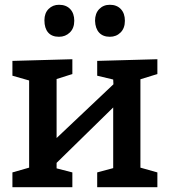

<svg xmlns="http://www.w3.org/2000/svg" viewBox="-20 -784 710 804"><path d="M639 -536V-474L568 -452V-82L639 -62V0H387V-62L454 -80V-334L217 -102V-79L283 -62V0H32V-62L102 -82V-447L32 -467V-529L283 -536V-474L217 -453V-206L455 -431L454 -451L387 -467V-529ZM166 -699Q166 -729 183.5 -746.5Q201 -764 227 -764Q257 -764 274 -746Q291 -728 291 -697Q291 -666 272.5 -648Q254 -630 227 -630Q197 -630 181.5 -648Q166 -666 166 -699ZM378 -697Q378 -728 395.5 -746Q413 -764 440 -764Q469 -764 486 -746Q503 -728 503 -697Q503 -666 485 -648Q467 -630 440 -630Q411 -630 395 -647.5Q379 -665 378 -697Z"/></svg>

Font: Bitter Pro SemiBold
Style: Regular
Weight: 600
Designer: Sol Matas, and Bitter project Authors
Foundry: Sol Matas
Version: Version 1.010